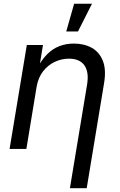

<svg xmlns="http://www.w3.org/2000/svg" viewBox="-20 -775 624 999"><path d="M170.4 -322.8 117.2 0H29.8L119.6 -541H203.6L182.1 -409.7H168Q193.4 -460 223.1 -490.5Q252.9 -521 288.3 -534.7Q323.7 -548.3 364.3 -548.3Q418.9 -548.3 458.5 -525.6Q498 -502.9 515.6 -457.3Q533.2 -411.6 521.5 -342.3L431.2 204.1H343.8L433.1 -335Q443.8 -399.4 419.4 -434.6Q395 -469.7 338.4 -469.7Q299.8 -469.7 264.4 -452.9Q229 -436 203.9 -403.6Q178.7 -371.1 170.4 -322.8ZM324.7 -611.3 365.7 -755.4H458.5L385.7 -611.3Z"/></svg>

Font: Inter 17pt
Style: Italic
Weight: 400
Italic angle: -9.3988°
Version: Version 4.001;git-66647c0bb